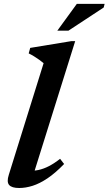

<svg xmlns="http://www.w3.org/2000/svg" viewBox="-20 -928 543 960"><path d="M198 -612Q189 -620 177 -628.5Q165 -637 151.5 -645.5Q138 -654 123.5 -661L131 -688.5L337.5 -722.5H356L142 -39L119.5 -75Q146 -72.5 172 -78Q198 -83.5 225 -97.5Q252 -111.5 280.5 -134L300.5 -108Q256.5 -62.5 217.2 -36.2Q178 -10 143 1Q108 12 76 12Q39 12 25.8 -3Q12.5 -18 24 -54ZM266.5 -774.5 364 -908.5H503L498.5 -890.5L322 -774.5Z"/></svg>

Font: Newsreader SemiBold
Style: Italic
Weight: 600
Italic angle: -17°
Designer: Hugues Gentile
Foundry: Production Type
Version: Version 1.003